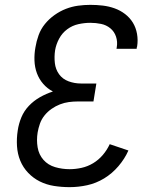

<svg xmlns="http://www.w3.org/2000/svg" viewBox="-20 -763 640 791"><path d="M267 8Q234 8 202.5 3Q171 -2 144 -15.5Q117 -29 96 -51Q75 -73 63.5 -101Q52 -129 50 -161Q48 -193 53 -225Q57 -253 68 -279.5Q79 -306 99 -327Q119 -348 144.5 -362.5Q170 -377 198 -386Q175 -398 158 -417.5Q141 -437 132 -461.5Q123 -486 122 -513.5Q121 -541 126 -568Q130 -593 139 -618Q148 -643 165 -664Q182 -685 204.5 -701Q227 -717 251.5 -726.5Q276 -736 301.5 -739.5Q327 -743 352 -743Q378 -743 403.5 -740Q429 -737 452.5 -728.5Q476 -720 495.5 -705Q515 -690 527.5 -669.5Q540 -649 544.5 -623.5Q549 -598 545 -572Q544 -570 543.5 -567.5Q543 -565 543 -562H460Q460 -564 460.5 -565.5Q461 -567 461 -568Q465 -591 458 -612Q451 -633 434.5 -646.5Q418 -660 396.5 -664.5Q375 -669 352 -669Q328 -669 303 -663.5Q278 -658 257 -642.5Q236 -627 223.5 -603.5Q211 -580 207 -556Q203 -529 206 -503Q209 -477 223.5 -457Q238 -437 262.5 -428Q287 -419 313 -419H377L365 -345H301Q282 -345 263.5 -342.5Q245 -340 227 -333Q209 -326 192.5 -314.5Q176 -303 163.5 -287.5Q151 -272 144.5 -253.5Q138 -235 135 -217Q130 -186 135 -156Q140 -126 159 -104.5Q178 -83 207 -74.5Q236 -66 267 -66Q291 -66 316 -71.5Q341 -77 363.5 -90.5Q386 -104 403.5 -124.5Q421 -145 432 -169L509 -143Q494 -109 468 -78.5Q442 -48 409 -28Q376 -8 339.5 0Q303 8 267 8Z"/></svg>

Font: Zed Sans Extended
Style: Italic
Weight: 400
Width: 7
Italic angle: -9°
Designer: Belleve Invis
Foundry: Belleve Invis
Version: Version 1.0.0; ttfautohint (v1.8.4)